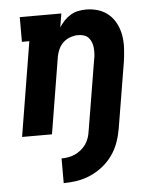

<svg xmlns="http://www.w3.org/2000/svg" viewBox="-54 -584 707 851"><g transform="rotate(-5 300.0 -159.0)"><path d="M195 220V110Q210 110 225 107.5Q240 105 254.5 98.5Q269 92 282 81.5Q295 71 304 58Q313 45 318 30Q323 15 325 0Q330 -30 335 -60Q340 -90 345 -120L377 -314Q380 -327 380.5 -340Q381 -353 380 -365.5Q379 -378 374.5 -390Q370 -402 362 -411Q354 -420 341.5 -424Q329 -428 316 -428Q299 -428 281.5 -422Q264 -416 250.5 -404Q237 -392 229 -375Q221 -358 218 -341L162 0H29L98 -420H65V-530H250L240 -469Q250 -485 263 -498.5Q276 -512 292 -521.5Q308 -531 325.5 -534.5Q343 -538 361 -538Q389 -538 415.5 -529.5Q442 -521 462 -503Q482 -485 494 -460.5Q506 -436 510.5 -409Q515 -382 513.5 -353Q512 -324 508 -296L459 0Q454 30 443.5 60Q433 90 414.5 116.5Q396 143 370.5 163.5Q345 184 315.5 197Q286 210 255.5 215Q225 220 195 220Z"/></g></svg>

Font: Iosevka Curly Slab XBdEx
Style: Italic
Weight: 800
Width: 7
Italic angle: -9°
Monospace: yes
Designer: Belleve Invis
Foundry: Belleve Invis
Version: Version 11.1.0; ttfautohint (v1.8.3)